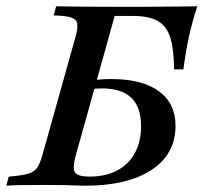

<svg xmlns="http://www.w3.org/2000/svg" viewBox="-36 -591 648 611"><path d="M-16.1 0 -8.1 -29Q33.9 -32.3 54 -38.3Q74.2 -44.4 83.1 -58.5Q91.9 -72.6 99.2 -98.4L204 -472.6Q212.1 -501.6 209.7 -515.7Q207.3 -529.8 189.9 -535.5Q172.6 -541.1 134.7 -541.9L142.7 -571Q174.2 -570.2 225 -569.8Q275.8 -569.4 345.2 -569.4Q379 -569.4 410.1 -569.4Q441.1 -569.4 470.6 -569.8Q500 -570.2 530.2 -570.2Q560.5 -570.2 591.9 -571Q575.8 -522.6 565.3 -474.2Q554.8 -425.8 547.6 -370.2H517.7Q517.7 -433.9 506 -471Q494.4 -508.1 466.1 -524.2Q437.9 -540.3 387.1 -540.3H329L205.6 -98.4Q198.4 -71.8 198.8 -56.5Q199.2 -41.1 211.3 -35.1Q223.4 -29 249.2 -29Q300 -29 336.7 -48.4Q373.4 -67.7 393.1 -104Q412.9 -140.3 412.9 -189.5Q412.9 -250 381.9 -279.8Q350.8 -309.7 287.9 -309.7Q279.8 -309.7 269.8 -308.9Q259.7 -308.1 249.2 -306.5L256.5 -334.7Q268.5 -337.1 285.5 -338.3Q302.4 -339.5 317.7 -339.5Q416.1 -339.5 469.4 -300.8Q522.6 -262.1 522.6 -190.3Q522.6 -100.8 446.4 -50.4Q370.2 0 233.9 0Q217.7 0 203.6 -0.8Q189.5 -1.6 169 -2Q148.4 -2.4 112.1 -2.4Q68.5 -2.4 34.3 -2Q0 -1.6 -16.1 0Z"/></svg>

Font: Playfair 5pt SemiExpanded Light SemiBold
Style: Italic
Weight: 600
Italic angle: -15.6°
Version: Version 2.001;gftools[0.9.30]